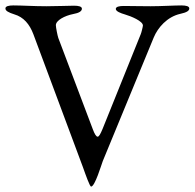

<svg xmlns="http://www.w3.org/2000/svg" viewBox="-20 -673 718 708"><path d="M535 -650C497 -650 462 -651 436 -651C419 -651 407 -648 407 -640C407 -631 426 -624 440 -620C464 -613 507 -595 507 -579C507 -575 501 -551 499 -547L358 -197C350 -178 345 -169 340 -169C335 -169 329 -178 322 -197L195 -533C192 -542 186 -572 186 -580C186 -598 219 -615 249 -621C272 -625 282 -632 282 -641C282 -649 270 -652 253 -652C233 -652 191 -650 151 -650C105 -650 60 -653 29 -653C12 -653 0 -650 0 -642C0 -633 11 -627 33 -620C67 -610 89 -584 103 -547L286 -56C296 -28 311 15 316 15C330 15 354 -66 359 -79L547 -535C562 -571 596 -611 645 -622C668 -627 678 -633 678 -642C678 -650 666 -653 649 -653C623 -653 574 -650 535 -650Z"/></svg>

Font: EB Garamond 12
Style: Regular
Weight: 400
Version: Version 0.016+